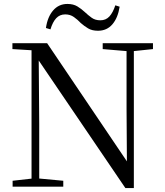

<svg xmlns="http://www.w3.org/2000/svg" viewBox="-20 -947 836 974"><path d="M213 -805Q221 -861 249.5 -894Q278 -927 322 -927Q352 -927 372.5 -914.5Q393 -902 410 -886Q427 -870 445 -857Q463 -844 489 -844Q517 -844 535 -863.5Q553 -883 565 -920L587 -913Q578 -856 550 -823.5Q522 -791 477 -791Q447 -791 427 -803Q407 -815 390 -830Q374 -847 355 -860.5Q336 -874 311 -874Q283 -874 265 -854.5Q247 -835 236 -798ZM44 0V-30L150 -42H172L301 -30V0ZM140 0V-705H176L179 -319V0ZM501 -698V-728H756V-698L651 -687H631ZM616 7 167 -654 165 -655 141 -692 43 -698V-728H219L641 -103L624 -97L622 -395V-728H659V7Z"/></svg>

Font: Noto Serif KR ExtraLight
Style: Regular
Weight: 400
Version: Version 2.002-H1;hotconv 1.1.0;makeotfexe 2.6.0